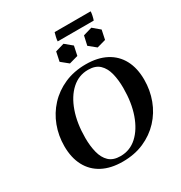

<svg xmlns="http://www.w3.org/2000/svg" viewBox="-232 -1185 1281 1362"><g transform="rotate(-30 408.5 -504.0)"><path d="M492 -715Q589 -715 657.5 -679Q726 -643 762 -575.5Q798 -508 798 -413Q798 -327 769 -249.5Q740 -172 684.5 -112.5Q629 -53 551.5 -19Q474 15 377 15Q280 15 211.5 -21Q143 -57 107 -125Q71 -193 71 -287Q71 -373 100 -450Q129 -527 184 -586.5Q239 -646 317 -680.5Q395 -715 492 -715ZM382 -27Q460 -27 517.5 -79.5Q575 -132 607.5 -224Q640 -316 640 -436Q640 -503 626.5 -556.5Q613 -610 580 -641.5Q547 -673 487 -673Q410 -673 352 -620.5Q294 -568 261.5 -475.5Q229 -383 229 -263Q229 -198 242.5 -144Q256 -90 289 -58.5Q322 -27 382 -27ZM429 -920 487 -872 471 -796 399 -776 341 -823 357 -899ZM657 -920 714 -872 698 -796 626 -776 568 -823 585 -899ZM697 -955H402Q402 -968 407 -989Q412 -1010 416 -1023H711Q711 -1010 706.5 -989Q702 -968 697 -955Z"/></g></svg>

Font: Poltawski Nowy SemiBold
Style: Italic
Weight: 600
Italic angle: -12°
Version: Version 1.001;gftools[0.9.25]